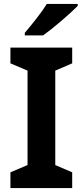

<svg xmlns="http://www.w3.org/2000/svg" viewBox="-20 -956 421 976"><path d="M347 0H33V-80L120 -117V-597L33 -634V-714H347V-634L261 -597V-117L347 -80ZM375 -936H218Q197 -902 163.5 -859.5Q130 -817 106 -789V-776H199Q236 -802 292 -850Q348 -898 375 -926Z"/></svg>

Font: Noto Sans UI
Style: Bold
Weight: 700
Designer: Monotype Design Team
Foundry: Monotype Imaging Inc.
Version: Version 1.901